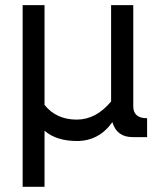

<svg xmlns="http://www.w3.org/2000/svg" viewBox="-20 -532 611 745"><path d="M152.8 192.9H67.9V-512.2H152.8V-125Q198.2 -67.9 277.8 -67.9Q352.5 -67.9 411.1 -138.2V-512.2H497.1V-119.6Q497.1 -73.2 550.8 -73.2V0H494.6Q433.1 0 416 -58.1Q363.8 15.1 278.8 15.1Q198.2 15.1 152.8 -24.9Z"/></svg>

Font: Cadman
Style: Regular
Weight: 400
Designer: Paul James MIller
Foundry: High-Logic / Made with FontCreator
Version: Version 2.114;March 28, 2021;FontCreator 13.0.0.2683 64-bit